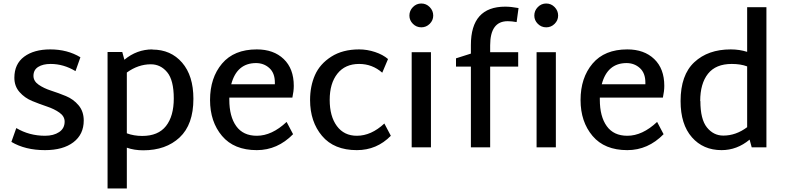

<svg xmlns="http://www.w3.org/2000/svg" viewBox="-20 -841 4486 1096"><path d="M237 16Q124 16 45 -31L73 -110Q147 -66 237 -66Q286 -66 317.5 -87Q349 -108 349 -147Q349 -177 319.5 -198Q290 -219 248 -233Q206 -247 163.5 -264.5Q121 -282 91.5 -315.5Q62 -349 62 -397Q62 -476 118 -517.5Q174 -559 267 -559Q365 -559 439 -514L411 -435Q343 -476 269 -476Q225 -476 198 -459Q171 -442 171 -408Q171 -378 200.5 -357.5Q230 -337 272 -323.5Q314 -310 356.5 -292.5Q399 -275 428.5 -240Q458 -205 458 -153Q458 -74 399 -29Q340 16 237 16Z M850 -559V-558Q955 -558 1019.5 -483.5Q1084 -409 1084 -277Q1084 -130 1005.5 -56.5Q927 17 798 17Q746 17 704 2V235H594V-544H678L690 -500Q761 -559 850 -559ZM792 -65Q883 -65 927.5 -121.5Q972 -178 972 -279Q972 -383 934.5 -428.5Q897 -474 841 -474Q769 -474 704 -427V-80Q744 -65 792 -65Z M1446 -66Q1532 -66 1616 -145L1653 -75Q1564 16 1446 16Q1316 16 1247.5 -65Q1179 -146 1179 -270Q1179 -397 1247.5 -478Q1316 -559 1446 -559Q1542 -559 1599.5 -504Q1657 -449 1657 -351Q1657 -321 1649 -284H1289V-272Q1289 -176 1328.5 -121Q1368 -66 1446 -66ZM1441 -481H1442Q1332 -481 1300 -360H1549V-370Q1549 -424 1517.5 -452.5Q1486 -481 1441 -481Z M2017 16Q1887 16 1818.5 -65Q1750 -146 1750 -270Q1750 -349 1778 -412.5Q1806 -476 1871 -517.5Q1936 -559 2030 -559Q2076 -559 2121 -544Q2166 -529 2195 -504L2162 -426Q2105 -476 2030 -476Q1950 -476 1906 -420.5Q1862 -365 1862 -271Q1862 -177 1903 -121.5Q1944 -66 2017 -66Q2099 -66 2174 -136L2211 -66Q2131 16 2017 16Z M2317 -752Q2317 -780 2337 -800.5Q2357 -821 2385 -821Q2413 -821 2433 -800.5Q2453 -780 2453 -752Q2453 -725 2433 -705Q2413 -685 2385 -685Q2357 -685 2337 -705Q2317 -725 2317 -752ZM2330 0V-543H2440V0Z M3030 -752Q3030 -780 3050 -800.5Q3070 -821 3098 -821Q3126 -821 3146 -800.5Q3166 -780 3166 -752Q3166 -725 3146 -705Q3126 -685 3098 -685Q3070 -685 3050 -705Q3030 -725 3030 -752ZM2878 -720Q2778 -720 2778 -582V-543H2938V-461H2778V0H2668V-461H2583V-508L2668 -535V-584Q2668 -803 2864 -803Q2897 -803 2940 -795L2929 -715Q2901 -720 2878 -720ZM3043 0V-543H3153V0Z M3561 -66Q3647 -66 3731 -145L3768 -75Q3679 16 3561 16Q3431 16 3362.5 -65Q3294 -146 3294 -270Q3294 -397 3362.5 -478Q3431 -559 3561 -559Q3657 -559 3714.5 -504Q3772 -449 3772 -351Q3772 -321 3764 -284H3404V-272Q3404 -176 3443.5 -121Q3483 -66 3561 -66ZM3556 -481H3557Q3447 -481 3415 -360H3664V-370Q3664 -424 3632.5 -452.5Q3601 -481 3556 -481Z M4245 -800H4355V0H4271L4259 -44Q4187 16 4099 16Q3994 16 3929.5 -57.5Q3865 -131 3865 -264Q3865 -413 3943.5 -486Q4022 -559 4151 -559Q4201 -559 4245 -545ZM3977 -264H3978Q3978 -160 4015.5 -113.5Q4053 -67 4109 -67Q4181 -67 4245 -115V-462Q4208 -476 4157 -476Q4066 -476 4021.5 -420Q3977 -364 3977 -264Z"/></svg>

Font: Martel Sans DemiBold
Style: Regular
Weight: 600
Designer: Dan Reynolds and Mathieu Réguer
Foundry: Dan Reynolds and Mathieu Réguer
Version: Version 1.001;PS 001.001;hotconv 1.0.70;makeotf.lib2.5.58329